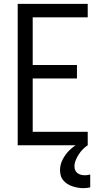

<svg xmlns="http://www.w3.org/2000/svg" viewBox="-20 -755 540 998"><path d="M72 0V-735H436V-665H150V-417H380V-347H150V-70H436V0ZM413 223Q399 223 384.5 220.5Q370 218 356.5 213.5Q343 209 331 201.5Q319 194 309.5 183Q300 172 296 158Q292 144 292 129Q292 101 305.5 74.5Q319 48 339 28Q359 8 384 -6.5Q409 -21 436 -30V0Q422 9 410 21.5Q398 34 389 48Q380 62 373.5 78Q367 94 367 111Q367 121 371 130Q375 139 383 145Q391 151 401 153.5Q411 156 421 156Q428 156 435 155Q442 154 449 152V219Q440 221 431 222Q422 223 413 223Z"/></svg>

Font: Iosevka NFM
Style: Regular
Weight: 400
Monospace: yes
Designer: Belleve Invis
Foundry: Belleve Invis
Version: Version 29.0.4; ttfautohint (v1.8.4);Nerd Fonts 3.3.0